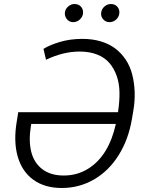

<svg xmlns="http://www.w3.org/2000/svg" viewBox="-20 -932 729 962"><path d="M393.1 -737.2Q442.8 -737.2 484.6 -724.8Q526.3 -712.4 556.8 -689.5Q587.4 -666.5 609.4 -633.9Q631.4 -601.2 642 -560.5Q652.7 -519.9 654.7 -471.9Q656.6 -424 647 -371.1L641 -335.6Q623.6 -232.6 574.2 -154.1Q524.9 -75.6 451 -32.8Q377.1 9.9 289.4 9.9Q204.2 9.9 147.2 -31.2Q90.2 -72.4 68.5 -148.4Q46.9 -224.4 64.3 -325.3L71.4 -369.7H571L571.4 -371.1Q579.2 -422.6 578.7 -468Q578.1 -513.5 564.8 -551.3Q551.5 -589.1 528.2 -616.3Q505 -643.5 467 -658.6Q429 -673.7 379.6 -673.7Q295.8 -673.7 210.6 -632.5L197.8 -687.1Q228.3 -706.3 280 -721.8Q331.7 -737.2 393.1 -737.2ZM560.4 -311.1H136.7L134.6 -299.4Q122.9 -226.6 136.5 -171.5Q150.2 -116.5 191.8 -84.5Q233.3 -52.6 299.4 -52.6Q366.5 -52.6 420.5 -85.9Q474.4 -119.3 509.1 -176.7Q543.7 -234 560.4 -311.1ZM528.4 -821Q508.9 -821 496.3 -836.1Q483.7 -851.2 487.2 -871.1Q490.4 -888.5 504.4 -900.2Q518.5 -911.9 535.2 -911.9Q556.5 -911.9 568.7 -897.4Q581 -882.8 577.4 -861.9Q574.6 -844.8 560.5 -832.9Q546.5 -821 528.4 -821ZM346.6 -821Q327.4 -821 315 -836.1Q302.6 -851.2 305.4 -871.1Q307.9 -888.1 322.3 -900Q336.6 -911.9 353.3 -911.9Q374.6 -911.9 386.7 -897.5Q398.8 -883.2 395.6 -861.9Q392.8 -845.5 378.7 -833.3Q364.7 -821 346.6 -821Z"/></svg>

Font: Karasuma Gothic
Style: Light Italic
Weight: 300
Italic angle: 9.39998°
Designer: Rasmus Andersson / Ryoko Nishizuka
Foundry: rsms
Version: Version 1.00